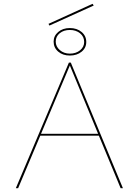

<svg xmlns="http://www.w3.org/2000/svg" viewBox="-20 -986 727 1006"><path d="M498 -275H191L75 0H63L341 -658H351L624 0H612ZM494 -285 346 -643 195 -285ZM234 -861 465 -966 471 -957 239 -852ZM261 -768Q261 -798 285 -818.5Q309 -839 346 -839Q383 -839 407.5 -818.5Q432 -798 432 -766Q432 -735 407.5 -715Q383 -695 346 -695Q309 -695 285 -715.5Q261 -736 261 -768ZM421 -766Q421 -794 399.5 -811.5Q378 -829 346 -829Q314 -829 293 -812Q272 -795 272 -768Q272 -742 293.5 -723.5Q315 -705 346 -705Q378 -705 399.5 -722.5Q421 -740 421 -766Z"/></svg>

Font: Ysabeau Hairline
Style: Regular
Weight: 100
Designer: Christian Thalmann (Catharsis Fonts)
Version: Version 0.003